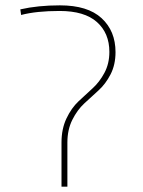

<svg xmlns="http://www.w3.org/2000/svg" viewBox="-20 -698 533 718"><path d="M210 0V-165Q210 -216 228.5 -255Q247 -294 273.5 -319Q300 -344 326 -367.5Q352 -391 370.5 -425.5Q389 -460 389 -504Q389 -574 342.5 -615.5Q296 -657 203 -657Q116 -657 59 -642L56 -663Q122 -678 204 -678Q308 -678 360 -630Q412 -582 412 -503Q412 -456 393.5 -420Q375 -384 348.5 -360Q322 -336 295.5 -311.5Q269 -287 250.5 -250Q232 -213 232 -165V0Z"/></svg>

Font: FiraGO Thin
Style: Regular
Weight: 100
Designer: bBox Type
Foundry: bBox Type GmbH
Version: Version 1.001;PS 001.001;hotconv 1.0.88;makeotf.lib2.5.64775